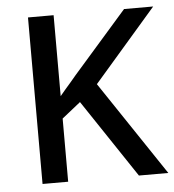

<svg xmlns="http://www.w3.org/2000/svg" viewBox="-46 -615 597 657"><g transform="rotate(-5 253.0 -286.0)"><path d="M74 -572H162V-294Q171 -305 180.5 -316Q190 -327 200 -338.5Q210 -350 219 -361L404 -572H504L289 -324L506 0H405L226 -268L162 -217V0H74Z"/></g></svg>

Font: hin115
Style: Book
Weight: 400
Designer: Jelle Bosma - Monotype Design Team
Foundry: Monotype Imaging Inc.
Version: Version 2.003